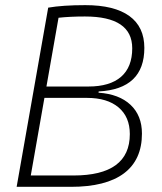

<svg xmlns="http://www.w3.org/2000/svg" viewBox="-20 -723 626 743"><path d="M44.4 0 166.5 -693.4Q222.7 -703.1 310.1 -703.1Q422.4 -703.1 480.5 -661.1Q538.6 -619.1 538.6 -537.6Q538.6 -378.4 361.8 -369.1L361.3 -364.3Q440.9 -358.9 485.1 -317.4Q529.3 -275.9 529.3 -206.1Q529.3 -104.5 459.7 -52.2Q390.1 0 254.4 0ZM99.1 -43.9H264.2Q482.4 -43.9 482.4 -204.1Q482.4 -270.5 438.7 -307.4Q395 -344.2 316.4 -344.2H151.9ZM159.7 -388.2H322.3Q405.3 -388.2 448.5 -425.8Q491.7 -463.4 491.7 -536.1Q491.7 -659.2 308.6 -659.2Q251 -659.2 206.5 -654.3Z"/></svg>

Font: Cascadia Code ExtraLight
Style: Italic
Weight: 200
Italic angle: -10°
Monospace: yes
Designer: Aaron Bell
Foundry: Saja Typeworks
Version: Version 2404.023; ttfautohint (v1.8.4)